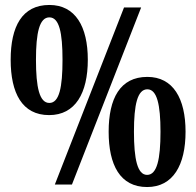

<svg xmlns="http://www.w3.org/2000/svg" viewBox="-20 -744 792 774"><path d="M178 -280C284 -280 334 -369 334 -503C334 -637 284 -724 179 -724C69 -724 23 -637 23 -503C23 -369 69 -280 178 -280ZM201 0H270L549 -714H480ZM179 -329C139 -329 125 -392 125 -503C125 -612 139 -674 179 -674C219 -674 232 -612 232 -503C232 -392 219 -329 179 -329ZM573 10C678 10 728 -79 728 -213C728 -347 678 -434 574 -434C464 -434 418 -347 418 -213C418 -79 464 10 573 10ZM573 -39C534 -39 520 -102 520 -213C520 -322 534 -384 574 -384C613 -384 627 -322 627 -213C627 -102 613 -39 573 -39Z"/></svg>

Font: Noto Serif Hebrew ExtraCondensed ExtraBold
Style: Regular
Weight: 800
Width: 2
Designer: Monotype Design Team
Foundry: Monotype Imaging Inc.
Version: Version 2.004